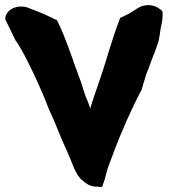

<svg xmlns="http://www.w3.org/2000/svg" viewBox="-20 -735 666 758"><path d="M1 -658C16 -629 29 -600 42 -574L44 -572C67 -541 119 -437 161 -335C167 -321 171 -306 178 -293C203 -240 218 -194 243 -142C246 -136 251 -121 258 -107C267 -86 277 -50 302 -25H303C320 -9 338 2 361 2L383 3L389 -14C392 -23 395 -30 399 -48C407 -82 417 -99 431 -140C458 -211 498 -303 537 -377L539 -379L546 -405C553 -424 556 -442 564 -459L565 -460C572 -479 579 -500 587 -520L588 -521C593 -536 599 -553 605 -569V-571L606 -572C609 -588 612 -604 614 -621C617 -635 623 -658 622 -681L621 -691L613 -698C587 -720 549 -719 524 -703L491 -682C480 -677 466 -670 454 -664L451 -655C424 -585 405 -514 382 -444C367 -399 351 -355 336 -307C336 -307 335 -309 335 -310C330 -327 324 -341 319 -352C313 -370 306 -389 300 -411V-412L299 -413C270 -488 242 -582 205 -655C171 -672 136 -688 99 -701C65 -718 22 -708 6 -680C3 -675 1 -669 1 -663Z"/></svg>

Font: Vapor
Style: Blk
Weight: 900
Foundry: Cannot Into Space Fonts
Version: Version 0.179